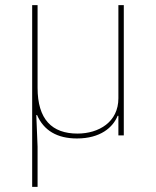

<svg xmlns="http://www.w3.org/2000/svg" viewBox="-20 -526 606 746"><path d="M126 200V44L121 -79H124C150 -19 202 12 279 12C370 12 419 -31 437 -76H440V0H461V-506H440V-144C440 -52 364 -7 281 -7C182 -7 126 -62 126 -185V-506H105V200Z"/></svg>

Font: IBM Plex Arabic Thin
Style: Regular
Weight: 100
Designer: Mike Abbink, Paul van der Laan, Pieter van Rosmalen, Wael Morcos, Khajak Apelian
Foundry: Bold Monday
Version: Version 1.0